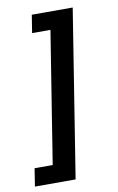

<svg xmlns="http://www.w3.org/2000/svg" viewBox="-98 -630 496 804"><g transform="rotate(-10 149.5 -227.5)"><path d="M-16 128 -4 52H73L162 -507H84L96 -583H270L157 128Z"/></g></svg>

Font: Rokkitt Medium
Style: Italic
Weight: 500
Italic angle: -9°
Designer: Vernon Adams
Foundry: Vernon Adams
Version: Version 3.103